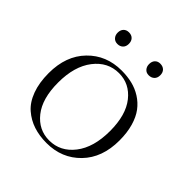

<svg xmlns="http://www.w3.org/2000/svg" viewBox="-179 -795 933 933"><g transform="rotate(45 288.0 -328.0)"><path d="M45.9 -244.1Q45.9 -362.8 114.5 -433.3Q183.1 -503.9 288.1 -503.9Q327.1 -503.9 360.8 -495.8Q394.5 -487.8 424.3 -469Q454.1 -450.2 475.3 -422.1Q496.6 -394 508.8 -351.6Q521 -309.1 521 -255.9Q521 -137.2 452.4 -66.7Q383.8 3.9 278.8 3.9Q229.5 3.9 188.7 -9.5Q147.9 -22.9 115.2 -51.3Q82.5 -79.6 64.2 -128.9Q45.9 -178.2 45.9 -244.1ZM110.8 -244.1Q110.8 -133.8 158.4 -74Q206.1 -14.2 278.8 -14.2Q355.5 -14.2 405.8 -78.9Q456.1 -143.6 456.1 -255.9Q456.1 -365.7 408.4 -425.8Q360.8 -485.8 288.1 -485.8Q211.4 -485.8 161.1 -420.7Q110.8 -355.5 110.8 -244.1ZM144 -620.1Q144 -638.7 154.3 -649.4Q164.6 -660.2 182.1 -660.2Q200.2 -660.2 210.7 -649.4Q221.2 -638.7 221.2 -620.1Q221.2 -601.1 210.2 -590.6Q199.2 -580.1 182.1 -580.1Q164.6 -580.1 154.3 -591.6Q144 -603 144 -620.1ZM359.9 -620.1Q359.9 -638.7 370.1 -649.4Q380.4 -660.2 397 -660.2Q415.5 -660.2 426.3 -649.4Q437 -638.7 437 -620.1Q437 -601.1 425.8 -590.6Q414.6 -580.1 397 -580.1Q379.9 -580.1 369.9 -591.6Q359.9 -603 359.9 -620.1Z"/></g></svg>

Font: Antic Didone
Style: Regular
Weight: 400
Designer: Santiago Orozco
Foundry: Santiago Orozco
Version: Version 2.000